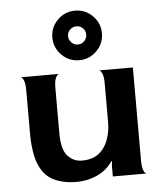

<svg xmlns="http://www.w3.org/2000/svg" viewBox="-53 -784 703 841"><g transform="rotate(-5 298.5 -364.0)"><path d="M250 10Q192 10 150 -10.5Q108 -31 86.5 -81.5Q65 -132 65 -222V-408Q65 -440 58.5 -454Q52 -468 45 -468H215Q208 -468 200.5 -454Q193 -440 193 -408V-208Q193 -138 218.5 -109.5Q244 -81 281 -81Q327 -81 355 -102.5Q383 -124 396.5 -160.5Q410 -197 410 -239V-408Q410 -440 403.5 -453.5Q397 -467 390 -468H539V-60Q539 -28 545.5 -14Q552 0 559 0H410V-46L412 -66L410 -68Q401 -54 386.5 -40Q372 -26 352 -15Q332 -4 306 3Q280 10 250 10ZM308 -520Q263 -520 231 -552Q199 -584 199 -629Q199 -674 231 -706Q263 -738 308 -738Q353 -738 385 -706Q417 -674 417 -629Q417 -584 385 -552Q353 -520 308 -520ZM308 -589Q325 -589 336.5 -601Q348 -613 348 -629Q348 -646 336.5 -657.5Q325 -669 308 -669Q292 -669 280 -657.5Q268 -646 268 -629Q268 -613 280 -601Q292 -589 308 -589Z"/></g></svg>

Font: Red Rose SemiBold
Style: Regular
Weight: 600
Designer: Jaikishan Patel
Version: Version 2.000